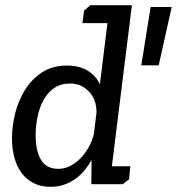

<svg xmlns="http://www.w3.org/2000/svg" viewBox="-20 -708 680 738"><path d="M303 -667 327 -688H487L410 -69H481L476 -19L452 0H331L332 -93Q320 -72 305 -53.5Q290 -35 270.5 -21Q251 -7 227 1.5Q203 10 174 10Q137 10 109.5 -4Q82 -18 63.5 -42.5Q45 -67 35.5 -101.5Q26 -136 26 -177Q26 -222 38 -271Q50 -320 75.5 -361.5Q101 -403 141 -429.5Q181 -456 238 -456Q284 -456 316 -437Q348 -418 364 -384L393 -619H297ZM249 -387Q213 -387 187.5 -369Q162 -351 146.5 -322Q131 -293 124 -257.5Q117 -222 117 -188Q117 -127 138 -93Q159 -59 204 -59Q230 -59 252.5 -71.5Q275 -84 293 -103.5Q311 -123 323.5 -147Q336 -171 341 -194L351 -276Q351 -326 321.5 -356.5Q292 -387 249 -387ZM590 -457H523L559 -681H640Z"/></svg>

Font: Zilla Slab Medium
Style: Regular
Weight: 500
Designer: Typotheque.com
Foundry: Typotheque type foundry
Version: Version 1.1; 2017